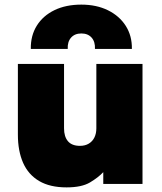

<svg xmlns="http://www.w3.org/2000/svg" viewBox="-20 -797 700 832"><path d="M268.5 15Q196.5 15 149.8 -12.5Q103 -40 80.2 -91.2Q57.5 -142.5 57.5 -214V-520H257.5V-241Q257.5 -205 274.5 -185Q291.5 -165 326.5 -165Q349 -165 365 -174.8Q381 -184.5 389.2 -201.5Q397.5 -218.5 397.5 -241V-520H597.5V0H427.5V-51Q406 -28 370 -6.5Q334 15 268.5 15ZM113.5 -585Q112.5 -642.5 139.5 -685.8Q166.5 -729 216 -753Q265.5 -777 332.5 -777Q398 -777 447.8 -752.5Q497.5 -728 525 -684.8Q552.5 -641.5 551.5 -585H391.5Q393 -616 377 -634Q361 -652 332.5 -652Q304 -652 288 -634Q272 -616 273.5 -585Z"/></svg>

Font: Geologica Roman Black
Style: Regular
Weight: 900
Designer: Sindre Bremnes, Frode Helland
Foundry: Monokrom Skriftforlag AS
Version: Version 1.010;gftools[0.9.28]